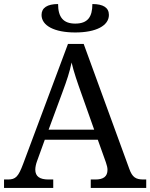

<svg xmlns="http://www.w3.org/2000/svg" viewBox="-20 -932 745 952"><path d="M353 -771C457 -771 520 -805 520 -858C520 -894 492 -912 438 -912C438 -848 415 -815 353 -815C293 -815 268 -848 268 -912C214 -912 186 -893 186 -858C186 -805 249 -771 353 -771ZM0 0H244V-42H221C177 -42 155 -57 155 -91C155 -102 158 -118 164 -134L202 -239H465L505 -127C510 -112 513 -101 513 -90C513 -57 493 -42 453 -42H430V0H705V-42H692C653 -42 636 -53 621 -95L395 -714H317L95 -120C71 -56 58 -42 19 -42H0ZM221 -289 289 -473C312 -535 325 -574 335 -622C346 -574 364 -523 385 -464L447 -289Z"/></svg>

Font: Noto Serif
Style: Regular
Weight: 400
Designer: Monotype Design Team
Foundry: Monotype Imaging Inc.
Version: Version 2.015